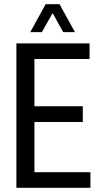

<svg xmlns="http://www.w3.org/2000/svg" viewBox="-20 -893 475 913"><path d="M58 0V-686.5H405.9V-612.3H143.7V-387.6H373.7V-312.8H143.7V-74.3H409.9V0ZM124 -740.3 196.9 -872.9H263.1L336.5 -740.3H280.4L213.2 -861.9H248L179.2 -740.3Z"/></svg>

Font: Archivo SemiBold ExtraCondensed
Style: Regular
Weight: 600
Width: 2
Version: Version 2.001